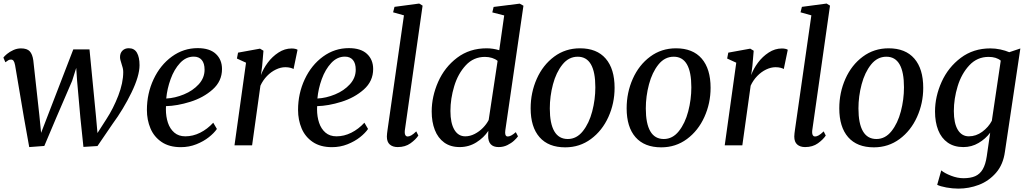

<svg xmlns="http://www.w3.org/2000/svg" viewBox="-20 -838 5926 1107"><path d="M629 -123.5 542 4 461 9 443.5 -158.5 424.5 -372.5 419.5 -446.5 396 -372 304 -158.5 235.5 3.5 148.5 10 118 -160.5 67 -462Q63.5 -480 58.2 -487.2Q53 -494.5 43.5 -494.5Q34.5 -494.5 28.5 -491Q22.5 -487.5 11 -479L-0.5 -506Q5.5 -514.5 20.5 -527Q35.5 -539.5 56.8 -549.2Q78 -559 101 -559Q136 -559 151.5 -542.2Q167 -525.5 172 -490L207 -172.5L217 -72L402.5 -553H496L533.5 -166.5L542 -71L593 -150.5Q633.5 -212.5 662 -286.5Q690.5 -360.5 690.5 -422.5Q690.5 -435 687.8 -446Q685 -457 680 -472.5Q677 -481.5 674.5 -491Q672 -500.5 672 -508.5Q672 -532 686 -546Q700 -560 722.5 -560Q754.5 -560 769.5 -534Q784.5 -508 784.5 -462Q784.5 -400 738 -304.2Q691.5 -208.5 629 -123.5Z M1230.5 -94.5Q1214.5 -71 1184.2 -47Q1154 -23 1112 -6.2Q1070 10.5 1022.5 10.5Q956 10.5 912 -19.2Q868 -49 847.5 -97.8Q827 -146.5 827 -204Q827 -299 865.5 -381Q904 -463 971 -511.8Q1038 -560.5 1119.5 -560.5Q1189 -560.5 1224.5 -527.2Q1260 -494 1260 -440Q1260 -370 1206.2 -322.2Q1152.5 -274.5 1077 -251Q1001.5 -227.5 937 -226Q936.5 -220 936.5 -208Q936.5 -165.5 948.2 -130.2Q960 -95 985 -73.5Q1010 -52 1048.5 -52Q1092.5 -52 1134 -72.8Q1175.5 -93.5 1209.5 -130.5ZM938.5 -270Q989 -272.5 1040.5 -293.8Q1092 -315 1125.8 -352Q1159.5 -389 1159.5 -436Q1159.5 -473 1143.2 -492.2Q1127 -511.5 1097 -511.5Q1052.5 -511.5 1018.2 -474.8Q984 -438 963.8 -382Q943.5 -326 938.5 -270Z M1484.5 -405Q1497.5 -441.5 1523.8 -476.8Q1550 -512 1585.8 -535.2Q1621.5 -558.5 1661.5 -558.5Q1672 -558.5 1681.5 -556.5Q1691 -554.5 1695.5 -551L1672.5 -440Q1666.5 -444 1654 -447.2Q1641.5 -450.5 1625 -450.5Q1598.5 -450.5 1570.8 -437.2Q1543 -424 1519.5 -399.8Q1496 -375.5 1481.5 -344L1433.5 0H1332L1398.5 -476.5L1346 -500.5L1352.5 -534.5L1479 -557.5L1499 -545.5L1491.5 -457.5Z M2102 -94.5Q2086 -71 2055.8 -47Q2025.5 -23 1983.5 -6.2Q1941.5 10.5 1894 10.5Q1827.5 10.5 1783.5 -19.2Q1739.5 -49 1719 -97.8Q1698.5 -146.5 1698.5 -204Q1698.5 -299 1737 -381Q1775.5 -463 1842.5 -511.8Q1909.5 -560.5 1991 -560.5Q2060.5 -560.5 2096 -527.2Q2131.5 -494 2131.5 -440Q2131.5 -370 2077.8 -322.2Q2024 -274.5 1948.5 -251Q1873 -227.5 1808.5 -226Q1808 -220 1808 -208Q1808 -165.5 1819.8 -130.2Q1831.5 -95 1856.5 -73.5Q1881.5 -52 1920 -52Q1964 -52 2005.5 -72.8Q2047 -93.5 2081 -130.5ZM1810 -270Q1860.5 -272.5 1912 -293.8Q1963.5 -315 1997.2 -352Q2031 -389 2031 -436Q2031 -473 2014.8 -492.2Q1998.5 -511.5 1968.5 -511.5Q1924 -511.5 1889.8 -474.8Q1855.5 -438 1835.2 -382Q1815 -326 1810 -270Z M2314 -85.5Q2313.5 -82 2313.5 -75.5Q2313.5 -63.5 2318 -57.2Q2322.5 -51 2330 -51Q2339.5 -51 2351.2 -57.5Q2363 -64 2380 -80.5L2392 -56.5Q2377 -33.5 2346.8 -11.8Q2316.5 10 2273 10Q2244.5 10 2227.5 -4.8Q2210.5 -19.5 2210.5 -51Q2210.5 -58.5 2211.8 -69.2Q2213 -80 2214.5 -90L2309 -749.5L2246.5 -767L2254.5 -798.5L2397 -817.5L2416.5 -805.5Z M2893.5 -87Q2892.5 -77 2892.5 -74Q2892.5 -51 2907 -51Q2916.5 -51 2927.5 -56.8Q2938.5 -62.5 2954 -76L2966.5 -52Q2959 -41 2943.5 -26.8Q2928 -12.5 2905 -1.2Q2882 10 2855 10Q2793.5 10 2794.5 -56.5L2795.5 -83.5Q2770 -44.5 2726.5 -17.2Q2683 10 2630.5 10Q2577.5 10 2541.2 -16.2Q2505 -42.5 2487 -88.8Q2469 -135 2469 -195Q2469 -281.5 2506.2 -366Q2543.5 -450.5 2615.5 -505Q2687.5 -559.5 2786 -559.5Q2821.5 -559.5 2858.5 -548.5L2887 -749L2818.5 -766.5L2826 -798L2976.5 -817L2998 -805ZM2849 -487Q2836 -498 2816.8 -504Q2797.5 -510 2776 -510Q2710.5 -510 2665.5 -461.5Q2620.5 -413 2598.8 -341Q2577 -269 2577 -198Q2577 -128.5 2599.5 -90.2Q2622 -52 2662.5 -52Q2690 -52 2716.8 -65.8Q2743.5 -79.5 2764.5 -101Q2785.5 -122.5 2797.5 -146Z M3523.5 -331.5Q3523.5 -242.5 3487.8 -163.5Q3452 -84.5 3387.2 -36.5Q3322.5 11.5 3239 11.5Q3142 11.5 3090.8 -47Q3039.5 -105.5 3039.5 -213.5Q3039.5 -304.5 3075 -384Q3110.5 -463.5 3175.2 -511.5Q3240 -559.5 3324 -559.5Q3421 -559.5 3472.2 -500.2Q3523.5 -441 3523.5 -331.5ZM3150 -212.5Q3150 -125.5 3176 -81Q3202 -36.5 3253.5 -36.5Q3304.5 -36.5 3340.5 -81.8Q3376.5 -127 3394.5 -195.8Q3412.5 -264.5 3412.5 -334.5Q3412.5 -511 3311 -511Q3259 -511 3222.8 -465.8Q3186.5 -420.5 3168.2 -351.8Q3150 -283 3150 -212.5Z M4077 -331.5Q4077 -242.5 4041.2 -163.5Q4005.5 -84.5 3940.8 -36.5Q3876 11.5 3792.5 11.5Q3695.5 11.5 3644.2 -47Q3593 -105.5 3593 -213.5Q3593 -304.5 3628.5 -384Q3664 -463.5 3728.8 -511.5Q3793.5 -559.5 3877.5 -559.5Q3974.5 -559.5 4025.8 -500.2Q4077 -441 4077 -331.5ZM3703.5 -212.5Q3703.5 -125.5 3729.5 -81Q3755.5 -36.5 3807 -36.5Q3858 -36.5 3894 -81.8Q3930 -127 3948 -195.8Q3966 -264.5 3966 -334.5Q3966 -511 3864.5 -511Q3812.5 -511 3776.2 -465.8Q3740 -420.5 3721.8 -351.8Q3703.5 -283 3703.5 -212.5Z M4311 -405Q4324 -441.5 4350.2 -476.8Q4376.5 -512 4412.2 -535.2Q4448 -558.5 4488 -558.5Q4498.5 -558.5 4508 -556.5Q4517.5 -554.5 4522 -551L4499 -440Q4493 -444 4480.5 -447.2Q4468 -450.5 4451.5 -450.5Q4425 -450.5 4397.2 -437.2Q4369.5 -424 4346 -399.8Q4322.5 -375.5 4308 -344L4260 0H4158.5L4225 -476.5L4172.5 -500.5L4179 -534.5L4305.5 -557.5L4325.5 -545.5L4318 -457.5Z M4663 -85.5Q4662.5 -82 4662.5 -75.5Q4662.5 -63.5 4667 -57.2Q4671.5 -51 4679 -51Q4688.5 -51 4700.2 -57.5Q4712 -64 4729 -80.5L4741 -56.5Q4726 -33.5 4695.8 -11.8Q4665.5 10 4622 10Q4593.5 10 4576.5 -4.8Q4559.5 -19.5 4559.5 -51Q4559.5 -58.5 4560.8 -69.2Q4562 -80 4563.5 -90L4658 -749.5L4595.5 -767L4603.5 -798.5L4746 -817.5L4765.5 -805.5Z M5303 -331.5Q5303 -242.5 5267.2 -163.5Q5231.5 -84.5 5166.8 -36.5Q5102 11.5 5018.5 11.5Q4921.5 11.5 4870.2 -47Q4819 -105.5 4819 -213.5Q4819 -304.5 4854.5 -384Q4890 -463.5 4954.8 -511.5Q5019.5 -559.5 5103.5 -559.5Q5200.5 -559.5 5251.8 -500.2Q5303 -441 5303 -331.5ZM4929.5 -212.5Q4929.5 -125.5 4955.5 -81Q4981.5 -36.5 5033 -36.5Q5084 -36.5 5120 -81.8Q5156 -127 5174 -195.8Q5192 -264.5 5192 -334.5Q5192 -511 5090.5 -511Q5038.5 -511 5002.2 -465.8Q4966 -420.5 4947.8 -351.8Q4929.5 -283 4929.5 -212.5Z M5774 37Q5764 111 5722.5 158.5Q5681 206 5623.8 227.8Q5566.5 249.5 5506 249.5Q5472 249.5 5436.5 243Q5401 236.5 5383.5 227.5L5407 144.5Q5426 160.5 5463 175Q5500 189.5 5535 189.5Q5576.5 189.5 5603.2 177.5Q5630 165.5 5646.2 137.8Q5662.5 110 5669.5 62L5689 -73Q5662.5 -37.5 5622.2 -13.8Q5582 10 5534.5 10Q5481 10 5444.2 -15.8Q5407.5 -41.5 5389.2 -87.8Q5371 -134 5371 -195Q5371 -281.5 5409 -365.8Q5447 -450 5519.5 -504.5Q5592 -559 5690 -559Q5719 -559 5748 -552.8Q5777 -546.5 5799 -537L5863 -558.5ZM5750 -488.5Q5724 -510 5680 -510Q5614 -510 5568.8 -461.5Q5523.5 -413 5501.5 -340.8Q5479.5 -268.5 5479.5 -197.5Q5479.5 -127.5 5502.2 -89.8Q5525 -52 5566 -52Q5607.5 -52 5643.2 -78.2Q5679 -104.5 5698.5 -141.5Z"/></svg>

Font: Merriweather Text
Style: Italic
Weight: 400
Italic angle: -7.8°
Designer: Eben Sorkin
Foundry: Eben Sorkin
Version: Version 2.100